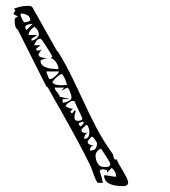

<svg xmlns="http://www.w3.org/2000/svg" viewBox="-20 -647 578 653"><path d="M375 -46Q375 -64 360 -76L344 -60V-68Q343 -69 338.5 -70Q334 -71 329 -71Q321 -71 319 -65Q323 -54 326 -42Q329 -30 330 -25H314Q309 -25 299.5 -51.5Q290 -78 289 -80Q257 -147 187 -271Q157 -323 143 -349Q142 -350 140.5 -351.5Q139 -353 137 -354L41 -545Q34 -551 32 -558Q30 -565 30 -576Q30 -584 32 -586L41 -591Q39 -592 32.5 -595.5Q26 -599 26 -601Q27 -602 29 -605.5Q31 -609 32 -612Q31 -613 29 -615Q27 -617 26 -617Q42 -623 52.5 -625Q63 -627 81 -627Q87 -627 91 -621L173 -475Q178 -470 178 -470Q205 -426 228.5 -377Q252 -328 257 -317Q285 -256 309 -210.5Q333 -165 365 -121Q365 -115 367.5 -109.5Q370 -104 372 -104Q374 -104 376 -106Q383 -90 395 -71Q397 -67 406.5 -50.5Q416 -34 416 -25Q414 -14 399 -14Q334 -14 334 -51Q341 -51 354 -48.5Q367 -46 375 -46ZM62 -571Q67 -571 75 -573.5Q83 -576 83 -578Q83 -590 73 -595.5Q63 -601 50 -601Q50 -593 52.5 -587.5Q55 -582 57.5 -578Q60 -574 62 -571ZM71 -545 91 -566Q85 -566 75.5 -563.5Q66 -561 66 -556Q66 -547 71 -545ZM112 -530Q112 -545 97 -556Q78 -544 77 -528H107L87 -515V-509Q95 -509 103.5 -516Q112 -523 112 -530ZM179 -412Q179 -423 170.5 -435.5Q162 -448 153 -449L158 -455Q153 -465 137 -490Q121 -515 118 -515Q107 -515 101.5 -504.5Q96 -494 96 -493H118Q106 -484 102 -480Q103 -478 105 -476.5Q107 -475 108 -475Q117 -475 122 -480Q120 -476 116 -470.5Q112 -465 111 -462Q111 -454 122.5 -451.5Q134 -449 143 -449Q136 -449 126.5 -445.5Q117 -442 118 -440Q118 -412 179 -412ZM150 -378Q156 -378 168 -388Q180 -398 180 -404H137L147 -378ZM187 -357 208 -358Q202 -382 191 -395Q185 -395 174 -385.5Q163 -376 158 -368Q164 -357 187 -357ZM223 -315Q223 -324 217.5 -336.5Q212 -349 208 -349L188 -338L198 -349H166Q166 -343 174 -334Q182 -325 183 -318L219 -310H193V-298Q202 -298 212.5 -303Q223 -308 223 -315ZM246 -236Q260 -236 260 -245L259 -247L233 -303L230 -304Q217 -304 203 -288Q205 -283 214 -280Q223 -277 228 -277L219 -267Q222 -262 225 -262Q227 -262 230 -267Q233 -272 234 -272Q235 -272 236 -271Q237 -270 237 -270Q237 -267 235 -260.5Q233 -254 233 -249Q233 -242 236 -239Q239 -236 246 -236ZM248 -222Q249 -222 251.5 -219.5Q254 -217 255 -217Q256 -218 260.5 -222.5Q265 -227 265 -233Q260 -233 254 -231Q248 -229 248 -225ZM266 -175Q277 -175 280.5 -181.5Q284 -188 284 -199Q284 -204 281 -213.5Q278 -223 272 -223Q272 -223 272.5 -223Q273 -223 273 -222Q272 -220 264.5 -214Q257 -208 257 -205Q257 -195 270 -195Q275 -195 279 -197Q266 -189 266 -175ZM286 -135Q299 -135 304.5 -141Q310 -147 310 -162Q308 -164 302.5 -173Q297 -182 292 -182Q290 -182 284 -174.5Q278 -167 278 -164Q278 -155 300 -151Q286 -151 286 -135ZM334 -79H340Q355 -79 355 -90Q355 -93 342 -113.5Q329 -134 324 -141Q319 -141 312 -134Q305 -127 305 -117Q305 -104 312 -91.5Q319 -79 334 -79Z"/></svg>

Font: Cabin Sketch
Style: Regular
Weight: 400
Version: Version 1.100